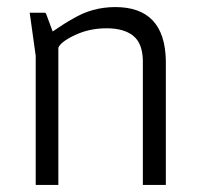

<svg xmlns="http://www.w3.org/2000/svg" viewBox="-20 -523 564 543"><path d="M449 0H384V-352Q383 -401 356.5 -422Q330 -443 281.5 -443Q233 -443 192.5 -424Q152 -405 145 -388V0H81V-365L64 -487H107L110 -485L129 -434Q164 -458 186 -470Q241 -503 306 -503Q446 -503 449 -352Z"/></svg>

Font: Gafata
Style: Regular
Weight: 400
Designer: Lautaro Hourcade
Foundry: Lautaro Hourcade
Version: Version 4.002; ttfautohint (v0.94.20-1c74) -l 7 -r 28 -G 0 -